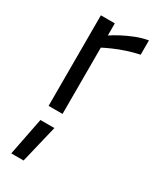

<svg xmlns="http://www.w3.org/2000/svg" viewBox="-203 -572 754 918"><g transform="rotate(30 173.5 -112.5)"><path d="M31 286 72 78H149L99 286ZM72 0V-500H149V-433Q168 -446 197 -461.5Q226 -477 261 -491Q296 -505 331 -511V-432Q297 -425 262 -413.5Q227 -402 197.5 -389Q168 -376 149 -366V0Z"/></g></svg>

Font: Cairo Play
Style: Regular
Weight: 400
Designer: Mohamed Gaber, Accademia di Belle Arti di Urbino
Foundry: Kief Type Foundry, Accademia di Belle Arti di Urbino
Version: Version 3.119